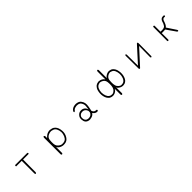

<svg xmlns="http://www.w3.org/2000/svg" viewBox="533 -2782 4933 4933"><g transform="rotate(-45 3000.0 -315.5)"><path d="M518 -26Q515 1 495 3Q476 4 473 -25V-488L293 -487Q266 -480 266 -507Q266 -534 290 -531L712 -530Q733 -526 734 -509Q735 -491 712 -487H521Z M1347 -440Q1359 -456 1377 -471Q1395 -486 1417 -502Q1470 -538 1543 -538Q1620 -529 1655 -504Q1692 -479 1714 -442Q1736 -407 1748 -350Q1753 -322 1755 -295Q1757 -268 1755 -244Q1751 -195 1731 -150Q1722 -128 1709 -108.5Q1696 -89 1681 -71Q1649 -36 1608 -24Q1588 -19 1567.5 -16Q1547 -13 1526 -13Q1488 -13 1443 -30Q1422 -38 1404.5 -50.5Q1387 -63 1371 -78Q1357 -95 1348 -113V103Q1343 129 1322 129Q1303 129 1298 103L1297 -507Q1302 -537 1322 -535Q1342 -534 1347 -506ZM1551 -494Q1518 -495 1487 -486.5Q1456 -478 1427 -461Q1370 -426 1362 -358Q1358 -324 1357 -291.5Q1356 -259 1358 -226Q1363 -159 1394 -123Q1409 -105 1427.5 -91Q1446 -77 1468 -67Q1511 -49 1569 -60Q1627 -69 1661 -115Q1695 -160 1708 -226Q1722 -291 1705 -354Q1696 -386 1683.5 -410Q1671 -434 1654 -450Q1638 -467 1612 -477.5Q1586 -488 1551 -494Z M2311 -456Q2341 -507 2402 -527Q2463 -547 2526 -535Q2558 -529 2583.5 -515.5Q2609 -502 2627 -479Q2664 -432 2674 -381Q2685 -329 2671 -252Q2664 -213 2657.5 -183Q2651 -153 2646 -131Q2662 -89 2688 -71Q2701 -64 2715 -59.5Q2729 -55 2744 -56Q2773 -57 2772 -32Q2770 -7 2733 -7Q2697 -7 2666 -30Q2636 -54 2621 -78Q2591 -27 2530 -9Q2469 11 2421 -1Q2369 -12 2341 -48Q2325 -66 2317 -93Q2309 -120 2307 -154Q2302 -225 2346 -273Q2388 -323 2453 -328Q2485 -330 2512.5 -322.5Q2540 -315 2563 -298Q2607 -263 2619 -207Q2640 -328 2631 -367Q2627 -387 2618 -406Q2609 -425 2597 -443Q2572 -478 2518 -489Q2466 -499 2415 -482Q2365 -467 2346 -430Q2317 -407 2308 -420Q2298 -431 2311 -456ZM2591 -189Q2580 -215 2566.5 -233Q2553 -251 2536 -262Q2501 -284 2456 -280Q2408 -275 2388 -255Q2364 -234 2354 -211Q2345 -186 2348 -149Q2351 -110 2371 -83Q2392 -54 2430 -47Q2467 -38 2510 -50Q2553 -62 2576 -98Q2600 -132 2591 -189Z M3521 -446Q3540 -481 3580 -504Q3629 -536 3690 -536Q3757 -527 3786 -502Q3802 -489 3814.5 -474Q3827 -459 3838 -440Q3849 -422 3856 -399.5Q3863 -377 3868 -348Q3879 -291 3874 -240Q3872 -215 3867 -191Q3862 -167 3854 -145Q3847 -123 3836 -103.5Q3825 -84 3811 -67Q3781 -34 3746 -22Q3710 -11 3677 -11Q3643 -11 3606 -28Q3588 -36 3572 -47.5Q3556 -59 3541 -72Q3528 -88 3522 -111V104Q3521 116 3516 122Q3508 133 3496 133Q3476 133 3471 106V-109Q3466 -98 3460.5 -88Q3455 -78 3448 -70Q3424 -43 3388 -26Q3349 -9 3317 -9Q3283 -9 3247 -21Q3211 -32 3184 -65Q3153 -100 3139 -143Q3131 -165 3126 -189Q3121 -213 3119 -238Q3115 -289 3125 -346Q3135 -403 3156 -438Q3167 -457 3180 -472Q3193 -487 3208 -500Q3239 -525 3303 -534Q3362 -534 3409 -506Q3448 -485 3472 -448V-735Q3477 -765 3497 -764Q3518 -763 3521 -734ZM3691 -492Q3638 -493 3588 -457Q3538 -421 3532 -354Q3525 -290 3529 -224Q3534 -157 3561 -121Q3587 -85 3623 -65Q3658 -47 3707 -58Q3755 -67 3786 -111Q3802 -133 3812 -160.5Q3822 -188 3828 -222Q3833 -255 3832 -288Q3831 -321 3823 -353Q3808 -417 3778 -448Q3749 -480 3691 -492ZM3302 -490Q3243 -478 3216 -446Q3200 -430 3189 -406.5Q3178 -383 3170 -351Q3154 -287 3166 -220Q3171 -186 3182 -158.5Q3193 -131 3208 -109Q3240 -66 3286 -56Q3335 -45 3370 -63Q3389 -73 3404.5 -87Q3420 -101 3434 -119Q3460 -157 3466 -222Q3469 -255 3468.5 -288Q3468 -321 3464 -354Q3455 -422 3405 -457Q3380 -474 3354.5 -482.5Q3329 -491 3302 -490Z M4285 -535Q4308 -533 4310 -509L4313 -104L4696 -526Q4726 -546 4732 -509L4729 -39Q4728 -16 4708 -14Q4689 -16 4688 -38L4692 -442L4307 -21Q4281 -4 4272 -37L4269 -509Q4270 -526 4285 -535Z M5316 -546Q5346 -538 5340 -516V-313Q5471 -302 5505 -350Q5522 -373 5536.5 -405.5Q5551 -438 5562 -480Q5592 -542 5645 -548Q5666 -552 5696 -549Q5712 -542 5709 -517Q5700 -502 5683 -505Q5626 -517 5600 -454Q5560 -320 5511 -292L5672 -49Q5692 -24 5679 -8Q5664 11 5638 -18L5464 -267Q5428 -264 5396 -263Q5364 -262 5336 -263L5337 -25Q5331 -2 5304 -5Q5289 -20 5293 -39L5295 -525Q5296 -544 5316 -546Z"/></g></svg>

Font: Yomogi
Style: Regular
Weight: 400
Designer: satsuyako
Foundry: satsuyako
Version: Version 3.100